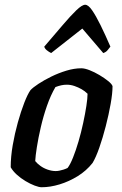

<svg xmlns="http://www.w3.org/2000/svg" viewBox="-20 -787 513 807"><path d="M155 0Q144 0 125.5 -7Q107 -14 87 -26Q67 -38 50.5 -53Q34 -68 25 -84Q25 -128 33.5 -177Q42 -226 55 -272.5Q68 -319 82 -355Q96 -391 108 -408Q118 -419 141.5 -434.5Q165 -450 195.5 -465Q226 -480 259 -490Q292 -500 322 -500Q336 -500 356.5 -492Q377 -484 398 -471.5Q419 -459 434.5 -446.5Q450 -434 453 -425Q453 -395 445 -350Q437 -305 424.5 -256.5Q412 -208 397.5 -166.5Q383 -125 369 -102Q343 -69 306.5 -46.5Q270 -24 230.5 -12Q191 0 155 0ZM214 -68Q221 -68 229 -69.5Q237 -71 246.5 -74Q256 -77 264 -81Q275 -95 287 -125Q299 -155 310 -192.5Q321 -230 329.5 -269.5Q338 -309 343 -341.5Q348 -374 348 -393Q337 -404 323 -412Q309 -420 293 -425.5Q277 -431 261 -431Q249 -431 237.5 -428.5Q226 -426 213 -421Q193 -387 177.5 -342.5Q162 -298 151.5 -252.5Q141 -207 135 -169Q129 -131 128 -110Q136 -100 149.5 -90Q163 -80 180.5 -74Q198 -68 214 -68ZM195 -564Q185 -569 176.5 -576Q168 -583 166 -591Q209 -641 243 -681Q277 -721 301 -744Q325 -767 338 -767Q351 -767 367 -744Q383 -721 402.5 -681.5Q422 -642 444 -591Q439 -585 432.5 -576.5Q426 -568 414 -564L326 -667Z"/></svg>

Font: Texturina 12pt SemiBold
Style: Italic
Weight: 600
Italic angle: -11°
Version: Version 1.002